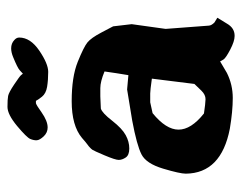

<svg xmlns="http://www.w3.org/2000/svg" viewBox="-86 -554 644 511"><g transform="rotate(-90 235.5 -298.0)"><path d="M295.4 -558.6Q297.9 -560.5 304.2 -566.7Q310.5 -572.8 339.4 -584.5Q352.1 -589.8 362.8 -589.8Q376 -589.8 384.8 -581.5Q391.6 -575.7 391.6 -568.4Q391.6 -538.6 356.7 -514.9Q321.8 -491.2 300.3 -491.2Q278.8 -491.2 260.7 -494.1Q242.7 -497.1 234.1 -507.8Q225.6 -518.6 223.1 -523.9H216.8Q211.4 -522.5 192.4 -508.8Q169.4 -492.7 152.3 -492.7Q138.7 -492.7 128.9 -502.9Q118.7 -513.7 118.2 -521.5Q117.7 -529.3 121.6 -538.8Q125.5 -548.3 156.2 -574Q187 -599.6 207 -599.6Q227.1 -599.6 236.1 -597.9Q245.1 -596.2 266.6 -581.8Q288.1 -567.4 291.3 -563.7Q294.4 -560.1 295.4 -558.6ZM242.7 -219.7H219.2L190.4 -213.4Q146.5 -177.7 146.5 -144.3Q146.5 -110.8 189.5 -76.7Q215.3 -72.8 227.3 -72.5Q239.3 -72.3 250.2 -83.5Q261.2 -94.7 268.1 -102.1Q274.9 -159.2 282.2 -215.3Q251 -219.7 242.7 -219.7ZM421.4 -318.4 427.2 -269 414.6 -178.7 423.3 -63.5Q423.8 -56.6 431.6 -48.8L444.3 -41L428.7 -15.6Q417 4.9 396.5 4.9H395.5Q381.8 4.9 359.4 -6.8Q336.9 -18.6 333 -24.9Q329.1 -31.2 328.1 -33.7L297.4 -15.6Q266.1 0 230.7 0Q195.3 0 148.9 -7.8Q30.3 -30.8 29.3 -125Q29.3 -140.6 42.7 -185.5Q56.2 -230.5 80.6 -242.9Q105 -255.4 170.4 -267.6L253.4 -281.2L291.5 -277.8Q296.9 -309.6 301.3 -341.3Q274.4 -352.5 256.8 -352.5H234.9L202.6 -351.1Q190.9 -347.7 170.2 -321Q149.4 -294.4 131.8 -284.9Q114.3 -275.4 96.4 -275.4Q78.6 -275.4 72.3 -284.9Q65.9 -294.4 65.9 -303.5Q65.9 -312.5 78.1 -341.3Q90.3 -370.1 93 -373.8Q95.7 -377.4 99.1 -380.4Q102.5 -383.8 105.5 -385.7Q108.4 -387.7 114.3 -392.6Q120.1 -397.5 124.5 -401.4Q157.2 -428.7 222.2 -428.7Q287.1 -428.7 326.9 -412.6Q366.7 -396.5 378.7 -386.7Q390.6 -377 405 -349.6Q419.4 -322.3 421.4 -318.4Z"/></g></svg>

Font: Drukaatie burti
Style: Bold
Weight: 700
Version: Version 0.14